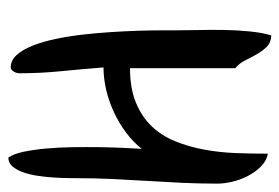

<svg xmlns="http://www.w3.org/2000/svg" viewBox="-126 -546 674 463"><g transform="rotate(90 211.5 -315.0)"><path d="M360.4 2.4Q351.6 -10.3 346.4 -34.7Q341.3 -59.1 338.6 -89.6Q335.9 -120.1 335.4 -153.8Q335 -187.5 335.4 -219Q335.9 -250.5 337.2 -276.9Q338.4 -303.2 339.4 -319.3Q322.8 -298.3 299.8 -281.2Q276.9 -264.2 251 -252.2Q225.1 -240.2 197.3 -233.6Q169.4 -227.1 143.1 -227.1Q147 -176.3 152.1 -125.7Q157.2 -75.2 157.2 -23.9Q157.2 -21.5 156.2 -17.8Q155.3 -14.2 153.3 -11Q151.4 -7.8 148.9 -5.6Q146.5 -3.4 143.1 -3.4Q126 -3.4 113 -17.8Q100.1 -32.2 90.6 -56.2Q81.1 -80.1 74.5 -111.3Q67.9 -142.6 64 -176.5Q60.1 -210.4 57.9 -244.9Q55.7 -279.3 54.7 -309.1Q53.7 -338.9 53.7 -361.8Q53.7 -384.8 53.7 -396.5Q53.7 -420.9 53 -452.4Q52.2 -483.9 52.7 -516.1Q53.2 -548.3 56.2 -578.9Q59.1 -609.4 65.9 -631.8Q83.5 -630.9 93.5 -620.6Q103.5 -610.4 111.3 -596.7Q119.1 -583 126.2 -568.6Q133.3 -554.2 145 -544.9V-291Q193.4 -291 227.8 -305.2Q262.2 -319.3 285.2 -343.5Q308.1 -367.7 321.3 -400.4Q334.5 -433.1 341.3 -470Q348.1 -506.8 349.6 -546.1Q351.1 -585.4 351.1 -623.5Q368.7 -620.1 382.1 -606.7Q395.5 -593.3 404.8 -575.2Q414.1 -557.1 418.7 -537.6Q423.3 -518.1 423.3 -502.4Q423.3 -460 421.4 -417.2Q419.4 -374.5 416.7 -332Q414.1 -289.6 412.1 -247.1Q410.2 -204.6 410.2 -161.6Q410.2 -153.3 409.9 -137.9Q409.7 -122.6 408.4 -104.5Q407.2 -86.4 404.3 -67.4Q401.4 -48.3 395.8 -32.7Q390.1 -17.1 381.6 -7.3Q373 2.4 360.4 2.4Z"/></g></svg>

Font: RIT Kutty
Style: Bold
Weight: 700
Designer: Artist Kutty Kodungallur
Foundry: Rachana Institute of Technology
Version: 1.3.2